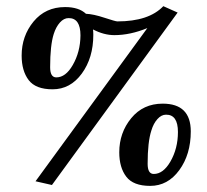

<svg xmlns="http://www.w3.org/2000/svg" viewBox="-20 -589 677 628"><path d="M462.9 -53.2Q462.9 -20 482.9 -20Q513.7 -20 537.1 -60.1Q562 -103 562 -157.2Q562 -214.4 522.9 -213.9Q507.8 -213.9 494.9 -199.5Q481.9 -185.1 475.1 -162.1Q462.9 -125 462.9 -53.2ZM370.1 -90.8Q370.1 -154.8 409.2 -202.4Q448.2 -250 512.2 -250Q604 -250 604 -159.2Q604 -84 566.4 -32.5Q528.8 19 471.2 19Q416 19 393.1 -11Q370.1 -41 370.1 -90.8ZM144 -369.1Q144 -335.9 164.1 -335.9Q194.8 -335.9 217.8 -376Q242.7 -418.9 243.2 -473.1Q243.2 -530.3 204.1 -529.8Q189 -529.8 176 -515.4Q163.1 -501 155.8 -478Q144 -440.9 144 -369.1ZM50.8 -407.2Q50.8 -471.2 89.8 -518.6Q128.9 -565.9 192.9 -565.9Q237.8 -565.9 261.2 -543.9Q285.2 -543 321.5 -531Q357.9 -519 363.8 -519Q466.8 -519 514.2 -568.8L561 -547.9L149.9 16.1L96.2 3.9L461.9 -497.1Q405.8 -474.1 354 -474.1Q319.8 -474.1 284.2 -492.7Q285.2 -484.9 285.2 -475.1Q285.2 -399.9 247.6 -348.4Q210 -296.9 151.9 -296.9Q96.7 -296.9 73.7 -327.1Q50.8 -357.4 50.8 -407.2Z"/></svg>

Font: Linux Biolinum O
Style: Bold
Weight: 700
Designer: Philipp H. Poll
Foundry: Philipp H. Poll
Version: Version 1.3.2